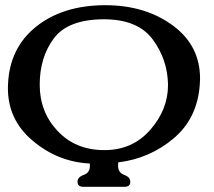

<svg xmlns="http://www.w3.org/2000/svg" viewBox="-20 -716 832 746"><path d="M383.3 -641.1Q244.1 -640.6 189.2 -566.9Q134.3 -493.2 134.3 -386.7Q134.3 -280.8 203.9 -207Q273.4 -133.3 383.3 -132.8H386.2Q493.7 -132.8 562.5 -210Q632.8 -289.6 632.8 -385.3V-386.7Q631.3 -484.4 573.5 -562.7Q515.6 -641.1 383.3 -641.1ZM329.1 -80.6Q203.1 -86.9 104.5 -171.4Q10.7 -251.5 10.7 -373.5Q10.7 -380.9 11.2 -388.7Q17.1 -529.3 119.6 -611.8Q222.2 -694.3 383.8 -695.8H389.2Q547.4 -695.8 655.8 -613.8Q757.3 -536.6 757.3 -410.6Q757.3 -399.4 756.3 -387.7Q747.1 -256.3 654.5 -178.2Q562 -100.1 439 -85V-69.8Q439 -45.4 462.6 -36.6Q486.3 -27.8 486.3 -9.8Q486.3 9.8 464.4 9.8H303.7Q281.2 9.8 281.2 -9.8Q281.2 -27.8 305.2 -36.4Q329.1 -44.9 329.1 -69.3Z"/></svg>

Font: Caudex
Style: Bold
Weight: 700
Version: Version 1.01